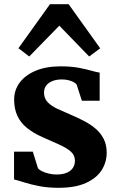

<svg xmlns="http://www.w3.org/2000/svg" viewBox="-20 -885 566 916"><path d="M259.5 11Q209 11 167.5 3Q126 -5 95.5 -14.8Q65 -24.5 47 -29V-161.5H136.5L161 -83Q165.5 -75.5 179.5 -68.5Q193.5 -61.5 212 -57Q230.5 -52.5 249.5 -52.5Q279.5 -52.5 299 -61Q318.5 -69.5 328 -84.5Q337.5 -99.5 337.5 -118Q337.5 -145 316.8 -162.8Q296 -180.5 260.8 -196Q225.5 -211.5 181 -231.5Q138.5 -250.5 108.5 -274.8Q78.5 -299 63 -332.2Q47.5 -365.5 47.5 -409.5Q47.5 -455.5 74.2 -491.2Q101 -527 150.8 -547.8Q200.5 -568.5 268.5 -568.5Q319 -568.5 354.8 -561.8Q390.5 -555 414.8 -548Q439 -541 455.5 -538.5V-404.5H370.5L346 -480.5Q342.5 -487 332.2 -492.8Q322 -498.5 307.5 -502.2Q293 -506 275 -506Q249 -506 229.8 -498.2Q210.5 -490.5 200.2 -476.5Q190 -462.5 190 -443.5Q190 -415 208 -396.8Q226 -378.5 255.2 -365.2Q284.5 -352 317 -338Q348.5 -324.5 379.2 -308.8Q410 -293 434.8 -272.2Q459.5 -251.5 474.2 -223.2Q489 -195 489 -156.5Q489 -110.5 464.5 -72.5Q440 -34.5 389.2 -11.8Q338.5 11 259.5 11ZM119.5 -615.5 68 -655 218.5 -865H307.5L458 -654.5L405.5 -615.5L263 -762.5Z"/></svg>

Font: Merriweather ExtraBold
Style: Regular
Weight: 800
Version: Version 2.100